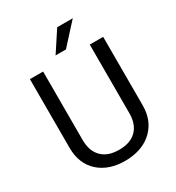

<svg xmlns="http://www.w3.org/2000/svg" viewBox="-212 -1029 1071 1168"><g transform="rotate(-30 324.0 -445.5)"><path d="M583 -710.9H488.8V-229C488.8 -177.6 474.7 -137.7 446.5 -109.4C418.4 -81.1 377.8 -66.9 324.7 -66.9C272.3 -66.9 231.9 -81.1 203.6 -109.6C175.3 -138.1 161.1 -178.1 161.1 -229.5V-710.9H68.4V-226.6C69 -153 92.4 -95.2 138.7 -53.2C184.9 -11.2 246.9 9.8 324.7 9.8L349.6 8.8C421.2 3.6 477.9 -20.3 519.8 -63C561.6 -105.6 582.7 -160.5 583 -227.5ZM370.1 -901.4 275.9 -757.8H348.6L479.5 -901.4Z"/></g></svg>

Font: Roboto1
Style: rg
Weight: 400
Designer: Google
Version: Version 2.137; 2017